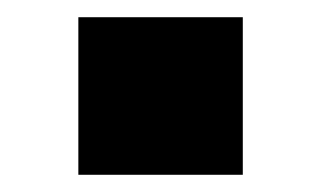

<svg xmlns="http://www.w3.org/2000/svg" viewBox="-20 -438 373 223"><path d="M262 -418V-235H71V-418Z"/></svg>

Font: Archicoco
Style: Regular
Weight: 400
Designer: Hector Gatti
Foundry: Hector Gatti
Version: 1.002